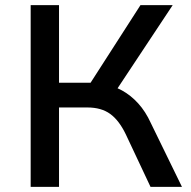

<svg xmlns="http://www.w3.org/2000/svg" viewBox="-20 -725 743 745"><path d="M99 0V-705H209V-404H342L318 -383L525 -705H650L424 -364L377 -399Q419 -393 453.5 -374Q488 -355 516.5 -323.5Q545 -292 565 -248L686 0H564L468 -204Q442 -258 407.5 -283Q373 -308 319 -308H209V0Z"/></svg>

Font: Nunito Sans 8pt SemiBold
Style: Regular
Weight: 600
Version: Version 3.101;gftools[0.9.27]